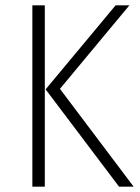

<svg xmlns="http://www.w3.org/2000/svg" viewBox="-20 -704 528 724"><path d="M149 -684V0H102V-684ZM468 -684 206 -369 484 0H429L152 -367L416 -684Z"/></svg>

Font: Fira Sans Condensed ExtraLight
Style: Regular
Weight: 275
Width: 3
Designer: Carrois Corporate & Edenspiekermann AG
Foundry: Carrois Corporate GbR & Edenspiekermann AG
Version: Version 4.203